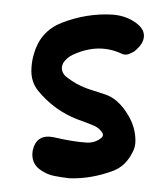

<svg xmlns="http://www.w3.org/2000/svg" viewBox="-44 -537 541 617"><g transform="rotate(5 226.5 -229.0)"><path d="M403 -101Q405 -81 398 -64Q380 -16 340 3Q273 35 203 39Q171 38 151 35.5Q131 33 112 23Q74 4 77 -39Q84 -94 140 -88Q203 -79 247 -80Q275 -81 294 -100Q300 -106 296 -114Q286 -129 267 -136Q239 -145 211 -152Q135 -174 78 -232Q51 -260 50 -302Q49 -326 54 -350Q68 -423 133 -456Q212 -495 296 -497Q334 -497 363 -482Q399 -464 401 -438Q403 -412 374 -385Q370 -382 359 -376Q348 -370 336 -374Q258 -403 178 -357Q160 -346 151 -330Q140 -305 161 -287Q199 -261 243 -251Q269 -245 295 -239Q338 -228 373 -179Q399 -143 403 -101Z"/></g></svg>

Font: LXGW WenKai & Jojoba
Style: Regular
Weight: 400
Designer: LXGW / Fontworks Inc.
Foundry: LXGW / Fontworks Inc.
Version: Version 1.501;January 22, 2025;FontCreator 15.0.0.2927 64-bi